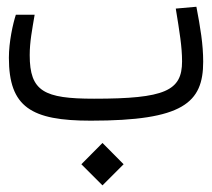

<svg xmlns="http://www.w3.org/2000/svg" viewBox="-20 -355 626 568"><path d="M248.5 2C521.5 2 581.1 -50.8 581.1 -172.4C581.1 -223.6 572.8 -273.4 561 -335L500 -329.6C511.2 -260.3 518.6 -216.8 518.6 -173.3C518.6 -86.4 468.3 -63 258.3 -63C110.4 -63 67.9 -84.5 67.9 -191.9C67.9 -231.9 75.2 -267.6 82.5 -311.5H26.9C18.1 -284.2 6.3 -231.4 6.3 -184.1C6.3 -38.1 72.3 2 248.5 2ZM283.2 193.4 345.7 130.9 283.2 67.9 220.7 130.9Z"/></svg>

Font: Cascadia Code Light
Style: Regular
Weight: 300
Monospace: yes
Designer: Aaron Bell
Foundry: Saja Typeworks
Version: Version 2404.023